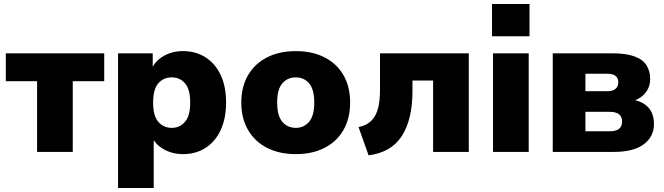

<svg xmlns="http://www.w3.org/2000/svg" viewBox="-20 -758 3312 958"><path d="M165 0V-353H9V-492H500V-353H343V0Z M569 180V-492H742V-403H733Q747 -448 791.5 -475.5Q836 -503 893 -503Q957 -503 1005.5 -472Q1054 -441 1081 -384Q1108 -327 1108 -246Q1108 -167 1081 -109Q1054 -51 1005.5 -20Q957 11 893 11Q838 11 794 -15Q750 -41 735 -83H747V180ZM837 -120Q877 -120 903 -150Q929 -180 929 -246Q929 -313 903 -342.5Q877 -372 837 -372Q796 -372 770 -342.5Q744 -313 744 -246Q744 -180 770 -150Q796 -120 837 -120Z M1456 11Q1374 11 1313 -20Q1252 -51 1218 -109Q1184 -167 1184 -246Q1184 -326 1218 -383.5Q1252 -441 1313 -472Q1374 -503 1456 -503Q1538 -503 1599 -472Q1660 -441 1693.5 -383.5Q1727 -326 1727 -246Q1727 -167 1693.5 -109Q1660 -51 1599 -20Q1538 11 1456 11ZM1456 -120Q1496 -120 1522 -150Q1548 -180 1548 -246Q1548 -313 1522 -342.5Q1496 -372 1456 -372Q1415 -372 1389 -342.5Q1363 -313 1363 -246Q1363 -180 1389 -150Q1415 -120 1456 -120Z M1819 17 1769 -124Q1798 -130 1818 -143.5Q1838 -157 1851 -179.5Q1864 -202 1870 -234Q1876 -266 1876 -309V-492H2319V0H2141V-356H2038V-303Q2038 -232 2024.5 -175.5Q2011 -119 1984.5 -78.5Q1958 -38 1916.5 -14Q1875 10 1819 17Z M2435 -577V-738H2622V-577ZM2440 0V-492H2618V0Z M2738 0V-492H3034Q3104 -492 3146 -476.5Q3188 -461 3206 -432Q3224 -403 3224 -364Q3224 -318 3193.5 -287Q3163 -256 3112 -248V-263Q3159 -260 3187.5 -243.5Q3216 -227 3229.5 -201Q3243 -175 3243 -140Q3243 -76 3192 -38Q3141 0 3042 0ZM2901 -103H3021Q3053 -103 3068.5 -115Q3084 -127 3084 -152Q3084 -176 3068.5 -188Q3053 -200 3021 -200H2901ZM2901 -303H3012Q3037 -303 3051 -314.5Q3065 -326 3065 -347Q3065 -369 3051 -379.5Q3037 -390 3012 -390H2901Z"/></svg>

Font: Nunito Sans 12pt Black
Style: Regular
Weight: 900
Designer: Vernon Adams
Foundry: Vernon Adams
Version: Version 3.101;gftools[0.9.27]